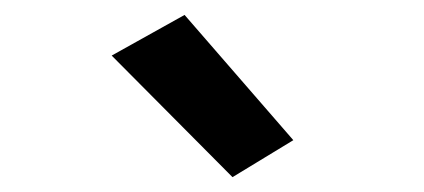

<svg xmlns="http://www.w3.org/2000/svg" viewBox="-20 -890 566 256"><path d="M371.1 -703.1 226.1 -870.1 128.9 -815.9 290 -653.8Z"/></svg>

Font: Comic Neue Angular
Style: Bold
Weight: 700
Designer: Craig Rozynski
Foundry: Craig Rozynski
Version: Version 2.003